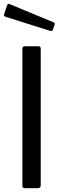

<svg xmlns="http://www.w3.org/2000/svg" viewBox="-20 -984 330 1004"><path d="M181 -742Q193 -742 193 -729V-17Q193 -7 189 -3.5Q185 0 175 0H112Q103 0 100 -3Q97 -6 97 -14V-728Q97 -742 109 -742ZM29 -963 261 -867Q269 -863 265 -853L257 -831Q255 -824 251.5 -822.5Q248 -821 241 -823L13 -895Q-3 -899 2 -912L18 -958Q19 -962 22 -963.5Q25 -965 29 -963Z"/></svg>

Font: n
Style: Regular
Weight: 400
Designer: Pablo Impallari, Rodrigo Fuenzalida
Foundry: Impallari Type
Version: Version 1.002; ttfautohint (v1.5)